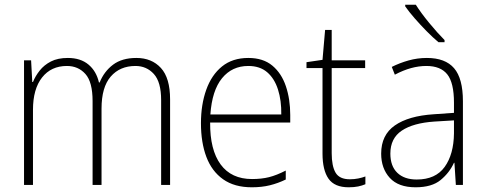

<svg xmlns="http://www.w3.org/2000/svg" viewBox="-20 -785 2062 815"><path d="M559 -539Q624 -539 663 -496.5Q702 -454 702 -363V0H664V-360Q664 -437 633 -471Q602 -505 555 -505Q489 -505 450 -460Q411 -415 411 -324V0H373V-356Q373 -437 342.5 -471Q312 -505 264 -505Q197 -505 158.5 -456Q120 -407 120 -319V0H82V-529H112L117 -437H120Q130 -462 148.5 -485.5Q167 -509 196 -524Q225 -539 268 -539Q322 -539 355.5 -511Q389 -483 400 -435H403Q422 -482 460 -510.5Q498 -539 559 -539Z M1034 -539Q1097 -539 1136 -506.5Q1175 -474 1193.5 -419Q1212 -364 1212 -297V-265H872Q871 -149 916.5 -87Q962 -25 1050 -25Q1090 -25 1122 -33Q1154 -41 1193 -61V-23Q1160 -7 1125.5 1.5Q1091 10 1049 10Q975 10 927 -24Q879 -58 856 -119Q833 -180 833 -262Q833 -341 855.5 -404Q878 -467 922.5 -503Q967 -539 1034 -539ZM1034 -505Q965 -505 922.5 -453Q880 -401 873 -299H1174Q1175 -358 1160 -405Q1145 -452 1114 -478.5Q1083 -505 1034 -505Z M1465 -24Q1484 -24 1501 -27.5Q1518 -31 1531 -36V-3Q1517 3 1500 6.5Q1483 10 1460 10Q1400 10 1374.5 -26.5Q1349 -63 1349 -133V-496H1281V-521L1349 -531L1360 -658H1388V-529H1530V-496H1388V-135Q1388 -80 1404.5 -52Q1421 -24 1465 -24Z M1792 -539Q1870 -539 1907.5 -495.5Q1945 -452 1945 -355V0H1915L1909 -94H1907Q1888 -52 1850.5 -21Q1813 10 1744 10Q1671 10 1634.5 -30Q1598 -70 1598 -133Q1598 -212 1656 -252.5Q1714 -293 1821 -300L1907 -306V-349Q1907 -434 1878.5 -469.5Q1850 -505 1790 -505Q1758 -505 1725 -496Q1692 -487 1656 -468L1643 -501Q1677 -518 1714.5 -528.5Q1752 -539 1792 -539ZM1824 -269Q1734 -263 1685.5 -230.5Q1637 -198 1637 -133Q1637 -80 1666.5 -51.5Q1696 -23 1749 -23Q1829 -23 1867.5 -76.5Q1906 -130 1907 -219V-274ZM1745 -765Q1767 -730 1802 -687.5Q1837 -645 1867 -615V-606H1841Q1817 -626 1790.5 -653Q1764 -680 1740 -707.5Q1716 -735 1700 -758V-765Z"/></svg>

Font: Noto Sans Armenian SemiCondensed ExtraLight
Style: Regular
Weight: 200
Width: 4
Designer: Monotype Design Team
Foundry: Monotype Imaging Inc.
Version: Version 2.008; ttfautohint (v1.8.4.7-5d5b)